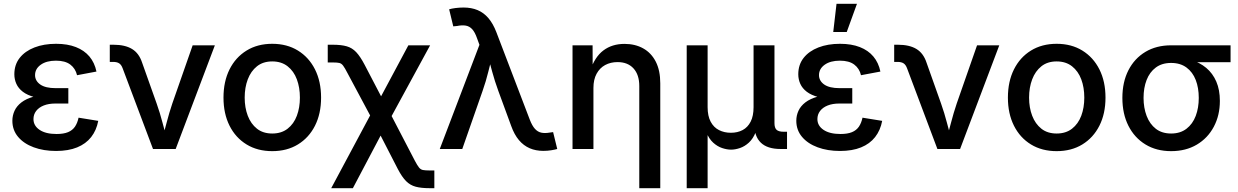

<svg xmlns="http://www.w3.org/2000/svg" viewBox="-20 -776 6449 1000"><path d="M272 10.3Q207 10.3 155.5 -8.8Q104 -27.8 74.2 -63.2Q44.4 -98.6 44.4 -147Q44.4 -174.3 55.7 -199Q66.9 -223.6 91.6 -242.7Q116.2 -261.7 156.2 -272.9Q196.3 -284.2 254.4 -284.2H335.9V-236.8H269Q233.4 -236.8 207.8 -226.6Q182.1 -216.3 168.2 -198Q154.3 -179.7 154.3 -155.8Q154.3 -121.1 186.3 -99.6Q218.3 -78.1 274.4 -78.1Q311 -78.1 334.2 -87.6Q357.4 -97.2 370.4 -116.2Q383.3 -135.3 389.2 -163.1L491.7 -146.5Q482.4 -97.2 454.8 -62Q427.2 -26.9 381.6 -8.3Q335.9 10.3 272 10.3ZM255.9 -259.8Q199.2 -259.8 160.6 -270Q122.1 -280.3 98.9 -298.1Q75.7 -315.9 65.2 -339.4Q54.7 -362.8 54.7 -389.2Q54.7 -439 82.5 -474.4Q110.4 -509.8 159.4 -528.8Q208.5 -547.9 272 -547.9Q331.5 -547.9 375.2 -530.8Q418.9 -513.7 445.8 -481.7Q472.7 -449.7 482.4 -403.3L381.3 -384.3Q373 -419.4 346.2 -439.7Q319.3 -460 271.5 -460Q221.7 -460 192.1 -438.7Q162.6 -417.5 162.6 -384.8Q162.6 -355 189.7 -335.9Q216.8 -316.9 270 -316.9H335.9V-259.8Z M776.9 0 619.1 -419.4Q612.3 -438.5 600.8 -446Q589.4 -453.6 568.8 -453.6H551.8V-543H571.3Q630.9 -543 667.5 -521Q704.1 -499 720.2 -449.7L795.9 -236.8Q813.5 -187 826.2 -137.9Q838.9 -88.9 852.5 -40H821.8Q835.4 -88.9 848.1 -138.2Q860.8 -187.5 877.4 -236.8L983.4 -540H1099.1L895 0Z M1397.9 11.2Q1321.3 11.2 1264.2 -23.7Q1207 -58.6 1175.5 -121.3Q1144 -184.1 1144 -267.6Q1144 -351.6 1175.5 -414.6Q1207 -477.5 1264.2 -512.7Q1321.3 -547.9 1397.9 -547.9Q1474.6 -547.9 1531.7 -512.7Q1588.9 -477.5 1620.6 -414.6Q1652.3 -351.6 1652.3 -267.6Q1652.3 -184.1 1620.6 -121.3Q1588.9 -58.6 1531.7 -23.7Q1474.6 11.2 1397.9 11.2ZM1397.9 -80.6Q1445.8 -80.6 1478 -105.7Q1510.3 -130.9 1526.1 -173.1Q1542 -215.3 1542 -267.6Q1542 -320.3 1526.1 -362.8Q1510.3 -405.3 1478 -430.7Q1445.8 -456.1 1397.9 -456.1Q1350.1 -456.1 1318.4 -430.7Q1286.6 -405.3 1270.5 -362.8Q1254.4 -320.3 1254.4 -267.6Q1254.4 -215.3 1270.5 -173.1Q1286.6 -130.9 1318.4 -105.7Q1350.1 -80.6 1397.9 -80.6Z M1705.1 204.1 1940.4 -235.8H1986.3L2140.6 61Q2153.3 85 2161.9 95.9Q2170.4 106.9 2182.6 109.4Q2194.8 111.8 2216.8 111.8H2242.2V204.1H2216.8Q2173.8 204.1 2145.3 196.5Q2116.7 189 2095.2 167.5Q2073.7 146 2051.8 104L1962.4 -69.8L1817.9 204.1ZM1934.1 -125.5 1790 -395Q1775.9 -422.4 1767.3 -433.8Q1758.8 -445.3 1747.8 -448Q1736.8 -450.7 1713.9 -450.7H1687V-543H1713.9Q1757.3 -543 1785.6 -534.9Q1814 -526.9 1835.2 -504.4Q1856.4 -481.9 1878.9 -439L1964.8 -274.4L2106.9 -540H2220.2L1994.6 -125.5Z M2270.5 0 2477.1 -542.5 2464.8 -576.2Q2453.6 -608.4 2439.5 -623.8Q2425.3 -639.2 2406 -642.6Q2386.7 -646 2360.4 -640.6L2340.8 -638.7L2319.3 -727.5Q2331.5 -731.4 2352.3 -734.1Q2373 -736.8 2394.5 -736.8Q2435.1 -736.8 2467.3 -723.4Q2499.5 -710 2523.9 -681.4Q2548.3 -652.8 2565.4 -607.9L2739.3 -152.8Q2751.5 -121.1 2766.1 -105Q2780.8 -88.9 2799.6 -85Q2818.4 -81.1 2842.3 -85.4L2860.8 -87.9L2882.3 0Q2870.6 3.4 2851.3 6.6Q2832 9.8 2809.6 9.8Q2770.5 9.8 2738.8 -3.9Q2707 -17.6 2682.9 -46.1Q2658.7 -74.7 2642.6 -119.6L2575.2 -303.2Q2556.6 -354 2543.7 -401.9Q2530.8 -449.7 2517.1 -500H2548.8Q2535.2 -451.2 2523.2 -402.1Q2511.2 -353 2493.7 -303.2L2387.7 0Z M3070.8 -317.9V0H2961.9V-540H3066.4L3066.9 -407.2H3053.7Q3077.6 -479.5 3122.8 -513.4Q3168 -547.4 3232.9 -547.4Q3288.1 -547.4 3330.1 -523.9Q3372.1 -500.5 3395.5 -454.8Q3418.9 -409.2 3418.9 -341.8V204.1H3309.6V-328.1Q3309.6 -386.7 3279.5 -419.7Q3249.5 -452.6 3196.3 -452.6Q3160.2 -452.6 3131.8 -437.3Q3103.5 -421.9 3087.2 -391.8Q3070.8 -361.8 3070.8 -317.9Z M3556.6 204.1V-540H3665.5V-217.8Q3665.5 -171.9 3681.4 -142.1Q3697.3 -112.3 3724.9 -98.4Q3752.4 -84.5 3786.6 -84.5Q3821.3 -84.5 3847.9 -98.6Q3874.5 -112.8 3889.6 -142.3Q3904.8 -171.9 3904.8 -217.8V-540H4013.7V-134.8Q4013.7 -109.9 4024.7 -99.9Q4035.6 -89.8 4062 -89.8H4079.1V0H4045.9Q3976.6 0 3942.6 -33Q3908.7 -65.9 3908.7 -128.9V-178.2H3930.2Q3930.2 -123.5 3916.3 -88.4Q3902.3 -53.2 3880.4 -33.2Q3858.4 -13.2 3833.7 -4.9Q3809.1 3.4 3787.6 3.4Q3766.1 3.4 3741.2 -4.9Q3716.3 -13.2 3694.3 -33.2Q3672.4 -53.2 3658.2 -88.4Q3644 -123.5 3644 -178.2H3665.5V204.1Z M4355 10.3Q4290 10.3 4238.5 -8.8Q4187 -27.8 4157.2 -63.2Q4127.4 -98.6 4127.4 -147Q4127.4 -174.3 4138.7 -199Q4149.9 -223.6 4174.6 -242.7Q4199.2 -261.7 4239.3 -272.9Q4279.3 -284.2 4337.4 -284.2H4418.9V-236.8H4352.1Q4316.4 -236.8 4290.8 -226.6Q4265.1 -216.3 4251.2 -198Q4237.3 -179.7 4237.3 -155.8Q4237.3 -121.1 4269.3 -99.6Q4301.3 -78.1 4357.4 -78.1Q4394 -78.1 4417.2 -87.6Q4440.4 -97.2 4453.4 -116.2Q4466.3 -135.3 4472.2 -163.1L4574.7 -146.5Q4565.4 -97.2 4537.8 -62Q4510.3 -26.9 4464.6 -8.3Q4418.9 10.3 4355 10.3ZM4338.9 -259.8Q4282.2 -259.8 4243.7 -270Q4205.1 -280.3 4181.9 -298.1Q4158.7 -315.9 4148.2 -339.4Q4137.7 -362.8 4137.7 -389.2Q4137.7 -439 4165.5 -474.4Q4193.4 -509.8 4242.4 -528.8Q4291.5 -547.9 4355 -547.9Q4414.6 -547.9 4458.3 -530.8Q4502 -513.7 4528.8 -481.7Q4555.7 -449.7 4565.4 -403.3L4464.4 -384.3Q4456.1 -419.4 4429.2 -439.7Q4402.3 -460 4354.5 -460Q4304.7 -460 4275.1 -438.7Q4245.6 -417.5 4245.6 -384.8Q4245.6 -355 4272.7 -335.9Q4299.8 -316.9 4353 -316.9H4418.9V-259.8ZM4319.8 -609.4 4336.9 -756.3H4443.4L4390.1 -609.4Z M4862.3 0 4704.6 -419.4Q4697.8 -438.5 4686.3 -446Q4674.8 -453.6 4654.3 -453.6H4637.2V-543H4656.7Q4716.3 -543 4752.9 -521Q4789.6 -499 4805.7 -449.7L4881.3 -236.8Q4898.9 -187 4911.6 -137.9Q4924.3 -88.9 4938 -40H4907.2Q4920.9 -88.9 4933.6 -138.2Q4946.3 -187.5 4962.9 -236.8L5068.8 -540H5184.6L4980.5 0Z M5483.4 11.2Q5406.7 11.2 5349.6 -23.7Q5292.5 -58.6 5261 -121.3Q5229.5 -184.1 5229.5 -267.6Q5229.5 -351.6 5261 -414.6Q5292.5 -477.5 5349.6 -512.7Q5406.7 -547.9 5483.4 -547.9Q5560.1 -547.9 5617.2 -512.7Q5674.3 -477.5 5706.1 -414.6Q5737.8 -351.6 5737.8 -267.6Q5737.8 -184.1 5706.1 -121.3Q5674.3 -58.6 5617.2 -23.7Q5560.1 11.2 5483.4 11.2ZM5483.4 -80.6Q5531.2 -80.6 5563.5 -105.7Q5595.7 -130.9 5611.6 -173.1Q5627.4 -215.3 5627.4 -267.6Q5627.4 -320.3 5611.6 -362.8Q5595.7 -405.3 5563.5 -430.7Q5531.2 -456.1 5483.4 -456.1Q5435.5 -456.1 5403.8 -430.7Q5372.1 -405.3 5356 -362.8Q5339.8 -320.3 5339.8 -267.6Q5339.8 -215.3 5356 -173.1Q5372.1 -130.9 5403.8 -105.7Q5435.5 -80.6 5483.4 -80.6Z M6079.6 11.2Q6002.9 11.2 5945.8 -23.7Q5888.7 -58.6 5857.2 -120.8Q5825.7 -183.1 5825.7 -266.1Q5825.7 -348.6 5857.2 -410.2Q5888.7 -471.7 5945.8 -505.9Q6002.9 -540 6079.6 -540H6389.2V-452.1H6158.7L6079.6 -448.2Q6031.7 -448.2 5999.8 -424.3Q5967.8 -400.4 5951.9 -359.4Q5936 -318.4 5936 -266.1Q5936 -214.4 5952.1 -172.1Q5968.3 -129.9 6000 -105.2Q6031.7 -80.6 6079.6 -80.6Q6127.4 -80.6 6159.7 -105.5Q6191.9 -130.4 6207.8 -172.4Q6223.6 -214.4 6223.6 -266.1Q6223.6 -318.4 6207.8 -359.4Q6191.9 -400.4 6159.7 -424.3Q6127.4 -448.2 6079.6 -448.2V-479Q6135.3 -479 6181.9 -464.8Q6228.5 -450.7 6262.5 -422.4Q6296.4 -394 6314.9 -351.1Q6333.5 -308.1 6333.5 -250.5Q6333.5 -175.3 6302 -116Q6270.5 -56.6 6213.4 -22.7Q6156.2 11.2 6079.6 11.2Z"/></svg>

Font: V-Inter
Style: Medium-500
Weight: 500
Designer: Rasmus Andersson
Foundry: rsms
Version: Version 4.000;git-4146feb